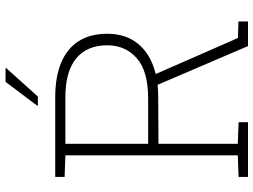

<svg xmlns="http://www.w3.org/2000/svg" viewBox="-133 -801 934 708"><g transform="rotate(-90 334.0 -447.0)"><path d="M35.6 0.5V-34.2L115.2 -37.1V-672.9L35.6 -675.8V-710.4H328.6Q404.3 -710.4 456.8 -688.5Q509.3 -666.5 536.4 -623.8Q563.5 -581.1 563.5 -518.6Q563.5 -458 534.7 -416Q505.9 -374 453.6 -352.3Q401.4 -330.6 331.5 -330.6L157.7 -329.6V-37.1L237.3 -34.2V0.5ZM518.1 0.5 367.2 -351.6 409.7 -352.1 547.9 -36.6 608.9 -34.7V0.5ZM157.7 -367.7H324.7Q426.3 -367.7 473.6 -409.9Q521 -452.1 521 -518.6Q521 -592.8 472.9 -632.8Q424.8 -672.9 328.6 -672.9H157.7ZM297.9 -776.4 386.2 -893.6H436L437 -891.1L332 -774.4H299.8Z"/></g></svg>

Font: Roboto Slab ExtraLight
Style: Regular
Weight: 250
Designer: Google
Version: Version 2.000; ttfautohint (v1.8.1.43-b0c9)